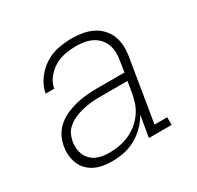

<svg xmlns="http://www.w3.org/2000/svg" viewBox="-124 -679 847 827"><g transform="rotate(-30 300.0 -265.0)"><path d="M213 8Q191 8 169 4.5Q147 1 128 -8Q109 -17 94 -32Q79 -47 71 -66.5Q63 -86 61 -108Q59 -130 63 -153Q67 -178 80 -202Q93 -226 114 -243Q135 -260 160 -270.5Q185 -281 211 -287Q237 -293 262 -295Q287 -297 313 -297H448L456 -349Q460 -370 459.5 -390.5Q459 -411 452 -429Q445 -447 432 -461.5Q419 -476 401.5 -484.5Q384 -493 364 -496.5Q344 -500 324 -500Q297 -500 269.5 -495Q242 -490 217.5 -476Q193 -462 174.5 -439Q156 -416 151 -388H108Q115 -423 136.5 -453.5Q158 -484 189 -504Q220 -524 255 -531Q290 -538 324 -538Q351 -538 377 -533.5Q403 -529 425.5 -518Q448 -507 465.5 -488.5Q483 -470 492 -446.5Q501 -423 502 -396.5Q503 -370 498 -343L448 -38H511V0H398L416 -106Q401 -79 378.5 -56.5Q356 -34 328.5 -19Q301 -4 272 2Q243 8 213 8ZM221 -30Q246 -30 270 -34.5Q294 -39 317.5 -49Q341 -59 361.5 -75.5Q382 -92 397 -113Q412 -134 420 -157.5Q428 -181 432 -205L441 -259H313Q297 -259 281.5 -258.5Q266 -258 251 -256Q236 -254 220.5 -250.5Q205 -247 189.5 -241.5Q174 -236 160 -228Q146 -220 134 -208.5Q122 -197 115.5 -182Q109 -167 106 -151Q103 -134 104.5 -117.5Q106 -101 112.5 -86Q119 -71 130.5 -59.5Q142 -48 156.5 -41.5Q171 -35 187.5 -32.5Q204 -30 221 -30Z"/></g></svg>

Font: Iosevka Curly Slab XLtExObl
Style: Regular
Weight: 200
Width: 7
Italic angle: -9°
Monospace: yes
Designer: Belleve Invis
Foundry: Belleve Invis
Version: Version 11.0.0; ttfautohint (v1.8.3)